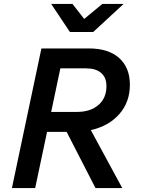

<svg xmlns="http://www.w3.org/2000/svg" viewBox="-20 -963 732 983"><path d="M41 0 192 -715H436Q535 -715 590 -666Q645 -617 645 -529Q645 -440 590.5 -378.5Q536 -317 445 -297L606 0H469L321 -288H221L160 0ZM421 -613H289L242 -390H374Q443 -390 484 -425.5Q525 -461 525 -522Q525 -566 498 -589.5Q471 -613 421 -613ZM338 -799 242 -943H351L411 -866L504 -943H613L457 -799Z"/></svg>

Font: Wix Madefor Text SemiBold
Style: Italic
Weight: 600
Italic angle: -12°
Designer: Dalton Maag Ltd
Foundry: Dalton Maag Ltd
Version: Version 3.100